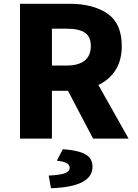

<svg xmlns="http://www.w3.org/2000/svg" viewBox="-20 -734 730 1017"><path d="M86 -714H348Q473 -714 549 -662Q625 -610 625 -490Q625 -415 592 -363Q559 -311 501 -284L661 0H473L340 -253H255V0H86ZM461 -490Q461 -540 429.5 -561Q398 -582 334 -582H255V-387H334Q396 -387 428.5 -413Q461 -439 461 -490ZM349 154Q349 139 333 130Q317 121 281 117L313 56Q399 63 434.5 84.5Q470 106 470 149Q470 256 250 263L238 196Q299 193 324 183.5Q349 174 349 154Z"/></svg>

Font: Nebula Sans Bold
Style: Regular
Weight: 700
Designer: Paul D. Hunt for Adobe (as Source Sans)
Foundry: Nebula Entertainment & Broadcasting LLC
Version: Version 1.010